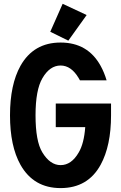

<svg xmlns="http://www.w3.org/2000/svg" viewBox="-20 -962 626 992"><path d="M303.7 -942.4 427.7 -884.3 333 -752 239.7 -797.9ZM553.7 -427.2V-366.2Q553.7 -209 500 -110.8Q434.1 9.8 293 9.8Q153.8 9.8 85.9 -110.4Q31.7 -207 31.7 -366.2Q31.7 -524.9 85.9 -622.1Q153.8 -742.2 293 -742.2Q433.6 -742.2 500 -621.6Q518.6 -587.9 530.8 -546.9H393.1Q390.1 -552.7 386.7 -558.1Q348.1 -623.5 293 -623.5Q237.3 -623.5 199.2 -558.1Q163.6 -497.6 163.6 -366.2Q163.6 -232.4 198.7 -174.8Q238.8 -108.9 293 -108.9Q349.1 -108.9 386.7 -174.3Q414.1 -220.2 420.4 -305.2H268.1V-427.2Z"/></svg>

Font: Consola Mono
Style: Bold
Weight: 700
Monospace: yes
Designer: Wojciech Kalinowski "wmk69" (wmk69@o2.pl)
Foundry: Wojciech Kalinowski "wmk69" (wmk69@o2.pl)
Version: Version 2.1.0